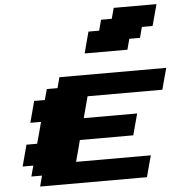

<svg xmlns="http://www.w3.org/2000/svg" viewBox="-64 -1060 1044 1119"><g transform="rotate(-5 458.5 -500.0)"><path d="M125 0H750Q755.4 -21 766.6 -62.5Q777.8 -104 783.7 -125H346.2Q352.1 -145.5 363 -187.3Q374 -229 379.4 -250H691.9Q697.3 -270.5 708.5 -312.3Q719.7 -354 725.6 -375H413.1Q418.5 -395.5 429.7 -437.3Q440.9 -479 446.3 -500H883.8Q889.2 -520.5 900.4 -562.3Q911.6 -604 917.5 -625H292.5L275.9 -562.5H213.4L196.3 -500H133.8Q128.4 -479 117.2 -437.5Q106 -396 100.6 -375H163.1Q157.7 -354 146.5 -312.3Q135.3 -270.5 129.4 -250H66.9Q61.5 -229 50.3 -187.3Q39.1 -145.5 33.7 -125H96.2L79.1 -62.5H141.6ZM451.2 -750H701.2L717.8 -812.5H780.3L796.9 -875H859.4Q865.2 -896 876.5 -937.5Q887.7 -979 893.1 -1000H643.1L626 -937.5H563.5L546.9 -875H484.4Q478.5 -854 467.5 -812.5Q456.5 -771 451.2 -750Z"/></g></svg>

Font: Faithful 32x
Style: BoldOblique
Weight: 400
Foundry: Faithful Resource Pack
Version: Version 1.0; January 27, 2023